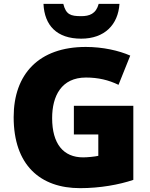

<svg xmlns="http://www.w3.org/2000/svg" viewBox="-20 -968 780 998"><path d="M601 -948H493C479 -896 445 -884 402 -884C347 -884 323 -892 309 -948H206C211 -836 275 -767 402 -767C523 -767 594 -839 601 -948ZM364 -418V-269H491V-158C474 -154 435 -150 412 -150C309 -150 251 -221 251 -354C251 -469 299 -565 427 -565C490 -565 545 -552 596 -527L657 -679C598 -705 515 -724 426 -724C182 -724 51 -583 51 -359C51 -109 190 10 396 10C500 10 599 -8 673 -33V-418Z"/></svg>

Font: Noto Sans UI Black
Style: Regular
Weight: 900
Designer: Monotype Design Team
Foundry: Monotype Imaging Inc.
Version: Version 1.901